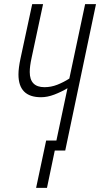

<svg xmlns="http://www.w3.org/2000/svg" viewBox="-20 -734 488 936"><path d="M209 182 247 0H298L448 -714H395L318 -351Q290 -333 259.5 -321Q229 -309 197 -309Q125 -309 125 -383Q125 -411 134 -452L190 -714H137L80 -449Q70 -402 70 -371Q70 -260 180 -260Q211 -260 245 -273Q279 -286 309 -304L255 -49H205L156 182Z"/></svg>

Font: Noto Sans Display Condensed Light
Style: Italic
Weight: 300
Width: 3
Designer: Monotype Design team
Foundry: Monotype Imaging Inc.
Version: 1.000